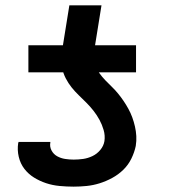

<svg xmlns="http://www.w3.org/2000/svg" viewBox="-20 -689 640 717"><path d="M86 -419V-520H215L239 -669H359L335 -520H488V-419ZM255 8Q229 8 202.5 5.5Q176 3 152 -5Q128 -13 107 -26Q86 -39 71 -58.5Q56 -78 50 -103.5Q44 -129 48 -155Q49 -156 49 -157Q49 -158 49 -159H168Q168 -158 168 -158Q168 -158 168 -157Q165 -141 172.5 -127Q180 -113 193.5 -105.5Q207 -98 223 -95.5Q239 -93 255 -93Q273 -93 290.5 -95.5Q308 -98 325 -106Q342 -114 354.5 -129Q367 -144 370 -162Q373 -183 367 -203.5Q361 -224 351.5 -241.5Q342 -259 329.5 -275Q317 -291 303 -305Q289 -319 274.5 -333Q260 -347 247.5 -362.5Q235 -378 225.5 -396.5Q216 -415 212 -435Q208 -455 209.5 -477Q211 -499 215 -520H335Q332 -502 331.5 -483Q331 -464 336 -447Q341 -430 351 -416Q361 -402 373 -389.5Q385 -377 397.5 -365Q410 -353 421 -339.5Q432 -326 441.5 -312Q451 -298 459.5 -282.5Q468 -267 474 -250.5Q480 -234 484 -216.5Q488 -199 489 -181Q490 -163 487 -144Q482 -120 470.5 -96.5Q459 -73 440.5 -55Q422 -37 399 -24.5Q376 -12 352 -4.5Q328 3 303.5 5.5Q279 8 255 8Z"/></svg>

Font: Zed Sans Extended
Style: Bold Italic
Weight: 700
Width: 7
Italic angle: -9°
Designer: Belleve Invis
Foundry: Belleve Invis
Version: Version 1.0.0; ttfautohint (v1.8.4)